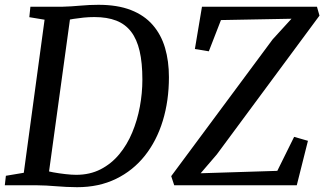

<svg xmlns="http://www.w3.org/2000/svg" viewBox="-24 -771 1350 799"><path d="M102.5 -743H235.5Q272.5 -744 310.2 -747.5Q348 -751 385.5 -751Q465 -751 520.8 -729.2Q576.5 -707.5 611.5 -667.2Q646.5 -627 662.8 -571.8Q679 -516.5 679 -450Q679 -352 653.5 -268.5Q628 -185 578.8 -123Q529.5 -61 458.5 -26.5Q387.5 8 297 8Q274 8 252.2 6.8Q230.5 5.5 209.5 4Q188.5 2.5 168.8 1.2Q149 0 129 0H-4L0.5 -39.5L75 -52L161.5 -689L98 -699.5ZM175 -20.5 161.5 -63Q174 -58 197.8 -53.8Q221.5 -49.5 247.8 -46.5Q274 -43.5 293 -43.5Q350 -43.5 394.8 -66.5Q439.5 -89.5 472.2 -129Q505 -168.5 526.2 -219.5Q547.5 -270.5 558 -327Q568.5 -383.5 568.5 -440Q568.5 -509.5 557 -558.8Q545.5 -608 521.5 -639.2Q497.5 -670.5 459.8 -685.2Q422 -700 368.5 -700Q346.5 -700 324 -697.8Q301.5 -695.5 282.8 -692.5Q264 -689.5 253 -686.5L271.5 -722ZM701 0 688.5 -38 1110.5 -607 1189 -693 895.5 -687.5 845 -557.5 787 -567 816.5 -743H1295L1305.5 -706L878 -128L811 -50L1130 -60L1200 -201.5L1257.5 -185L1211 0Z"/></svg>

Font: Merriweather 20pt
Style: Italic
Weight: 400
Italic angle: -7.8°
Version: Version 2.101